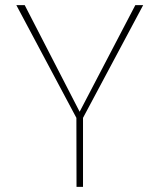

<svg xmlns="http://www.w3.org/2000/svg" viewBox="-20 -731 640 751"><path d="M291.5 -293.9 509.3 -710.9H540L304.7 -270V0H279.3L278.8 -270L43.9 -710.9H76.7Z"/></svg>

Font: TypoPRO Roboto Mono
Style: Regular
Weight: 250
Designer: Google
Version: Version 2.000986; 2015; ttfautohint (v1.3)